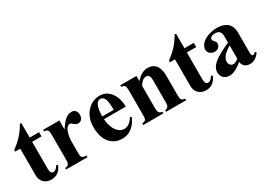

<svg xmlns="http://www.w3.org/2000/svg" viewBox="-11 -1309 2735 1985"><g transform="rotate(-30 1356.0 -316.5)"><path d="M335 -81.1 319.8 -92.8Q315.9 -85.9 309.8 -77.4Q303.7 -68.8 296.1 -61.3Q288.6 -53.7 278.8 -48.3Q269 -43 257.8 -43Q223.1 -43 223.1 -102.1V-423.8H335V-474.1H223.1V-647.9H206.1Q188.5 -616.7 168.9 -589.4Q149.4 -562 127 -537.1Q104.5 -512.2 77.9 -488.8Q51.3 -465.3 20 -441.9V-423.8H81.1V-107.9Q81.1 -78.6 90.3 -55.7Q99.6 -32.7 116 -17.1Q132.3 -1.5 154.8 6.8Q177.2 15.1 203.1 15.1Q230 15.1 251.2 7.1Q272.5 -1 288.6 -14.6Q304.7 -28.3 316.2 -45.4Q327.6 -62.5 335 -81.1Z M791 -419.9Q791 -449.2 775.4 -469Q759.8 -488.8 729 -488.8Q702.1 -488.8 680.4 -477.5Q658.7 -466.3 640.6 -448.5Q622.6 -430.7 607.2 -409.2Q591.8 -387.7 577.1 -367.2V-474.1H383.3V-456.1Q400.9 -453.6 411.1 -450.2Q421.4 -446.8 426.8 -438.5Q432.1 -430.2 433.6 -415.5Q435.1 -400.9 435.1 -377V-92.8Q435.1 -73.7 433.3 -60.1Q431.6 -46.4 426 -37.6Q420.4 -28.8 410.2 -24.2Q399.9 -19.5 383.3 -19V0H639.2V-19Q615.7 -19.5 603.3 -24.2Q590.8 -28.8 585 -37.6Q579.1 -46.4 578.1 -60.1Q577.1 -73.7 577.1 -92.8V-226.1Q577.1 -235.4 578.4 -251.2Q579.6 -267.1 583 -285.2Q586.4 -303.2 592 -322Q597.7 -340.8 606 -356Q614.3 -371.1 626 -380.6Q637.7 -390.1 653.3 -390.1Q662.1 -390.1 669.4 -383.8Q676.8 -377.4 685.1 -370.1Q693.4 -362.8 705.1 -356.4Q716.8 -350.1 734.4 -350.1Q747.6 -350.1 758.1 -355.5Q768.6 -360.8 775.9 -370.4Q783.2 -379.9 787.1 -392.6Q791 -405.3 791 -419.9Z M1244.1 -129.9 1227.1 -141.1Q1218.3 -127.4 1207.8 -113.5Q1197.3 -99.6 1184.1 -88.1Q1170.9 -76.7 1154.8 -69.3Q1138.7 -62 1119.1 -62Q1084.5 -62 1059.3 -81.1Q1034.2 -100.1 1017.6 -128.9Q1001 -157.7 992.7 -191.4Q984.4 -225.1 983.9 -254.9H1244.1Q1244.1 -296.9 1233.2 -338.6Q1222.2 -380.4 1199.7 -413.8Q1177.2 -447.3 1142.8 -468Q1108.4 -488.8 1061 -488.8Q1024.4 -488.8 986.3 -472.9Q948.2 -457 917.2 -425.5Q886.2 -394 866.7 -346.9Q847.2 -299.8 847.2 -236.8Q847.2 -179.2 860.8 -132.6Q874.5 -85.9 900.4 -53.2Q926.3 -20.5 963.6 -2.7Q1001 15.1 1048.3 15.1Q1093.3 15.1 1125.5 0.2Q1157.7 -14.6 1180.7 -36.6Q1203.6 -58.6 1218.8 -83.7Q1233.9 -108.9 1244.1 -129.9ZM1119.1 -288.1H981.9Q981.9 -301.8 982.7 -319.6Q983.4 -337.4 986.1 -356Q988.8 -374.5 993.7 -392.6Q998.5 -410.6 1006.6 -424.8Q1014.6 -439 1026.6 -447.5Q1038.6 -456.1 1055.2 -456.1Q1071.3 -456.1 1082.3 -447.5Q1093.3 -439 1100.3 -425Q1107.4 -411.1 1111.3 -393.3Q1115.2 -375.5 1116.9 -356.7Q1118.7 -337.9 1118.9 -320.1Q1119.1 -302.2 1119.1 -288.1Z M1816.9 0V-19Q1799.8 -21 1789.6 -25.6Q1779.3 -30.3 1774.2 -38.8Q1769 -47.4 1767.6 -60.5Q1766.1 -73.7 1766.1 -92.8V-324.2Q1766.1 -361.8 1758.1 -392.3Q1750 -422.9 1733.9 -444.3Q1717.8 -465.8 1692.9 -477.3Q1668 -488.8 1634.3 -488.8Q1611.3 -488.8 1591.3 -481.4Q1571.3 -474.1 1554 -462.9Q1536.6 -451.7 1522.5 -438.2Q1508.3 -424.8 1497.1 -413.1V-474.1H1304.2V-456.1Q1320.3 -453.6 1330.3 -450.2Q1340.3 -446.8 1345.7 -438.5Q1351.1 -430.2 1353 -415.5Q1355 -400.9 1355 -377V-92.8Q1355 -71.3 1353.3 -57.6Q1351.6 -43.9 1346.4 -36.1Q1341.3 -28.3 1331.1 -24.7Q1320.8 -21 1304.2 -19V0H1544.9V-19Q1530.3 -21 1521 -25.9Q1511.7 -30.8 1506.3 -39.1Q1501 -47.4 1499 -60.5Q1497.1 -73.7 1497.1 -92.8V-356Q1503.9 -367.2 1512.2 -378.7Q1520.5 -390.1 1530.5 -399.2Q1540.5 -408.2 1552.2 -414.1Q1564 -419.9 1578.1 -419.9Q1603 -419.9 1613.5 -401.6Q1624 -383.3 1624 -354V-92.8Q1624 -73.7 1622.1 -60.5Q1620.1 -47.4 1615 -39.1Q1609.9 -30.8 1600.6 -25.9Q1591.3 -21 1577.1 -19V0Z M2182.1 -81.1 2167 -92.8Q2163.1 -85.9 2157 -77.4Q2150.9 -68.8 2143.3 -61.3Q2135.7 -53.7 2126 -48.3Q2116.2 -43 2105 -43Q2070.3 -43 2070.3 -102.1V-423.8H2182.1V-474.1H2070.3V-647.9H2053.2Q2035.6 -616.7 2016.1 -589.4Q1996.6 -562 1974.1 -537.1Q1951.7 -512.2 1925 -488.8Q1898.4 -465.3 1867.2 -441.9V-423.8H1928.2V-107.9Q1928.2 -78.6 1937.5 -55.7Q1946.8 -32.7 1963.1 -17.1Q1979.5 -1.5 2002 6.8Q2024.4 15.1 2050.3 15.1Q2077.1 15.1 2098.4 7.1Q2119.6 -1 2135.7 -14.6Q2151.9 -28.3 2163.3 -45.4Q2174.8 -62.5 2182.1 -81.1Z M2695.3 -64 2681.2 -78.1Q2669.9 -64.5 2660.9 -60.3Q2651.9 -56.2 2645.3 -59.1Q2638.7 -62 2635 -70.6Q2631.3 -79.1 2631.3 -90.8V-339.8Q2631.3 -369.6 2622.6 -396.7Q2613.8 -423.8 2594 -444.3Q2574.2 -464.8 2542.2 -476.8Q2510.3 -488.8 2463.4 -488.8Q2438.5 -488.8 2412.8 -484.6Q2387.2 -480.5 2363.3 -472.4Q2339.4 -464.4 2318.4 -452.6Q2297.4 -440.9 2282 -425.3Q2266.6 -409.7 2257.6 -390.6Q2248.5 -371.6 2248.5 -349.1Q2248.5 -334.5 2255.9 -322.8Q2263.2 -311 2274.4 -302.5Q2285.6 -293.9 2299.1 -289.6Q2312.5 -285.2 2324.2 -285.2Q2337.4 -285.2 2349.6 -289.3Q2361.8 -293.5 2371.1 -301.3Q2380.4 -309.1 2386 -320.1Q2391.6 -331.1 2391.6 -345.2Q2391.6 -358.4 2386.5 -366.9Q2381.3 -375.5 2375 -382.6Q2368.7 -389.6 2363.5 -396.7Q2358.4 -403.8 2358.4 -414.1Q2358.4 -424.3 2364.7 -431.2Q2371.1 -438 2380.6 -442.1Q2390.1 -446.3 2401.6 -447.8Q2413.1 -449.2 2423.3 -449.2Q2458 -449.2 2473.6 -430.2Q2489.3 -411.1 2489.3 -377.9V-299.8Q2423.8 -270.5 2376.7 -244.9Q2329.6 -219.2 2299.1 -194.1Q2268.6 -168.9 2253.9 -142.3Q2239.3 -115.7 2239.3 -85Q2239.3 -64.5 2246.6 -47.9Q2253.9 -31.2 2267.1 -19.3Q2280.3 -7.3 2298.3 -0.7Q2316.4 5.9 2338.4 5.9Q2358.9 5.9 2379.9 -1.5Q2400.9 -8.8 2420.7 -20Q2440.4 -31.2 2457.8 -44.2Q2475.1 -57.1 2489.3 -68.8Q2490.7 -55.2 2496.3 -41.5Q2502 -27.8 2512.7 -17.1Q2523.4 -6.3 2539.8 0.2Q2556.2 6.8 2579.6 6.8Q2602.1 6.8 2620.4 -0.7Q2638.7 -8.3 2653.3 -19.3Q2668 -30.3 2678.5 -42.5Q2689 -54.7 2695.3 -64ZM2489.3 -107.9Q2489.3 -107.9 2483.6 -103.3Q2478 -98.6 2469.7 -93Q2461.4 -87.4 2450.9 -82.8Q2440.4 -78.1 2431.2 -78.1Q2408.7 -78.1 2393.6 -93.3Q2378.4 -108.4 2378.4 -133.8Q2378.4 -150.4 2385 -165.8Q2391.6 -181.2 2401.6 -194.3Q2411.6 -207.5 2424.3 -219Q2437 -230.5 2449.5 -239.5Q2461.9 -248.5 2472.4 -254.9Q2482.9 -261.2 2489.3 -265.1Z"/></g></svg>

Font: Galatia SIL
Style: Bold
Weight: 700
Designer: Development by SIL's NRSI team
Version: Version 2.1